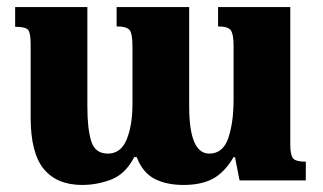

<svg xmlns="http://www.w3.org/2000/svg" viewBox="-20 -512 916 545"><path d="M599 -492V-437Q628 -437 635.5 -425.5Q643 -414 643 -383V-229Q643 -164 628 -120Q613 -76 574 -76Q517 -76 517 -210V-492H311V-437Q340 -437 348 -426.5Q356 -416 356 -381V-217Q356 -156 339.5 -116Q323 -76 286 -76Q250 -76 239 -111Q228 -146 228 -210V-492H23V-436Q52 -436 59.5 -427.5Q67 -419 67 -386V-179Q67 -77 104.5 -32Q142 13 213 13Q256 13 296 -2.5Q336 -18 361 -66H368Q385 -22 418.5 -4.5Q452 13 501 13Q551 13 584 -4.5Q617 -22 643 -66H647L660 0H848V-53Q819 -53 811.5 -63Q804 -73 804 -101V-492Z"/></svg>

Font: Noto Serif Armenian SemiCondensed Extra
Style: Regular
Weight: 800
Width: 4
Designer: Monotype Design Team
Foundry: Monotype Imaging Inc.
Version: Version 1.901